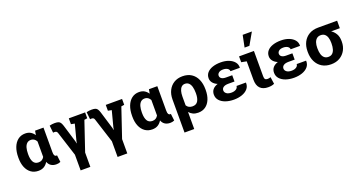

<svg xmlns="http://www.w3.org/2000/svg" viewBox="-49 -1620 4971 2653"><g transform="rotate(-20 2436.5 -293.5)"><path d="M249 10.3Q186.5 10.3 141.4 -22.2Q96.2 -54.7 72 -113Q47.9 -171.4 47.9 -249.5V-259.8Q47.9 -343.3 72 -405.8Q96.2 -468.3 141.4 -503.2Q186.5 -538.1 249 -538.1Q294.4 -538.1 326.7 -519.3Q358.9 -500.5 381.8 -465.8L392.6 -527.8H516.1V-168.5Q516.1 -131.8 525.4 -117.2Q534.7 -102.5 550.8 -102.5Q553.7 -102.5 556.6 -103Q559.6 -103.5 561 -104.5L573.2 -2.4Q557.1 4.9 542.2 7.6Q527.3 10.3 511.2 10.3Q467.3 10.3 436 -9.5Q404.8 -29.3 389.2 -69.8Q365.7 -30.8 331.8 -10.3Q297.9 10.3 249 10.3ZM290.5 -99.1Q319.3 -99.1 339.6 -111.8Q359.9 -124.5 373.5 -148.4V-375.5Q364.3 -392.6 352.3 -404.3Q340.3 -416 325.2 -422.1Q310.1 -428.2 292.5 -428.2Q256.8 -428.2 234.4 -407Q211.9 -385.7 201.4 -347.9Q190.9 -310.1 190.9 -259.8V-249.5Q190.9 -179.7 214.1 -139.4Q237.3 -99.1 290.5 -99.1Z M796.4 203.6V-27.3L682.1 -383.8Q676.3 -403.8 666 -410.9Q655.8 -418 637.2 -418Q631.3 -418 627.7 -417.5Q624 -417 617.2 -416L606 -523.9Q622.6 -528.8 642.6 -531.2Q662.6 -533.7 680.2 -533.7Q714.4 -533.7 734.1 -527.3Q753.9 -521 765.6 -504.2Q777.3 -487.3 787.6 -455.6L866.2 -196.8L872.1 -167H875L880.4 -196.8L941.9 -432.1L888.7 -442.4V-528.3H1128.4V-442.4L1084 -435.5L939 -6.8V203.6Z M1339.8 203.6V-27.3L1225.6 -383.8Q1219.7 -403.8 1209.5 -410.9Q1199.2 -418 1180.7 -418Q1174.8 -418 1171.1 -417.5Q1167.5 -417 1160.6 -416L1149.4 -523.9Q1166 -528.8 1186 -531.2Q1206.1 -533.7 1223.6 -533.7Q1257.8 -533.7 1277.6 -527.3Q1297.4 -521 1309.1 -504.2Q1320.8 -487.3 1331.1 -455.6L1409.7 -196.8L1415.5 -167H1418.5L1423.8 -196.8L1485.4 -432.1L1432.1 -442.4V-528.3H1671.9V-442.4L1627.4 -435.5L1482.4 -6.8V203.6Z M1922.9 10.3Q1860.4 10.3 1815.2 -22.2Q1770 -54.7 1745.8 -113Q1721.7 -171.4 1721.7 -249.5V-259.8Q1721.7 -343.3 1745.8 -405.8Q1770 -468.3 1815.2 -503.2Q1860.4 -538.1 1922.9 -538.1Q1968.3 -538.1 2000.5 -519.3Q2032.7 -500.5 2055.7 -465.8L2066.4 -527.8H2189.9V-168.5Q2189.9 -131.8 2199.2 -117.2Q2208.5 -102.5 2224.6 -102.5Q2227.5 -102.5 2230.5 -103Q2233.4 -103.5 2234.9 -104.5L2247.1 -2.4Q2231 4.9 2216.1 7.6Q2201.2 10.3 2185.1 10.3Q2141.1 10.3 2109.9 -9.5Q2078.6 -29.3 2063 -69.8Q2039.6 -30.8 2005.6 -10.3Q1971.7 10.3 1922.9 10.3ZM1964.4 -99.1Q1993.2 -99.1 2013.4 -111.8Q2033.7 -124.5 2047.4 -148.4V-375.5Q2038.1 -392.6 2026.1 -404.3Q2014.2 -416 1999 -422.1Q1983.9 -428.2 1966.3 -428.2Q1930.7 -428.2 1908.2 -407Q1885.7 -385.7 1875.2 -347.9Q1864.7 -310.1 1864.7 -259.8V-249.5Q1864.7 -179.7 1887.9 -139.4Q1911.1 -99.1 1964.4 -99.1Z M2324.2 203.1V-281.7Q2324.2 -358.4 2353.5 -416Q2382.8 -473.6 2436 -505.9Q2489.3 -538.1 2561 -538.1Q2638.2 -538.1 2691.4 -503.4Q2744.6 -468.8 2772.5 -406.2Q2800.3 -343.8 2800.3 -259.8V-249.5Q2800.3 -171.4 2776.1 -112.8Q2752 -54.2 2707 -22Q2662.1 10.3 2598.6 10.3Q2555.2 10.3 2522.7 -4.6Q2490.2 -19.5 2466.8 -47.9V203.1ZM2553.7 -99.1Q2609.4 -99.1 2633.5 -139.6Q2657.7 -180.2 2657.7 -249.5V-259.8Q2657.7 -311 2647.2 -348.9Q2636.7 -386.7 2614.7 -407.5Q2592.8 -428.2 2558.6 -428.2Q2527.8 -428.2 2507.3 -408.7Q2486.8 -389.2 2476.8 -354.2Q2466.8 -319.3 2466.8 -272.9V-145Q2480 -122.6 2502 -110.8Q2523.9 -99.1 2553.7 -99.1Z M3124 9.8Q3054.7 9.8 3000.5 -9.5Q2946.3 -28.8 2915 -64.5Q2883.8 -100.1 2883.8 -149.4Q2883.8 -238.8 2983.9 -272Q2940.9 -289.6 2917 -319.6Q2893.1 -349.6 2893.1 -387.2Q2893.1 -434.6 2922.1 -468.3Q2951.2 -502 3002.9 -519.8Q3054.7 -537.6 3123 -537.6Q3189.5 -537.6 3241 -517.6Q3292.5 -497.6 3321.8 -462.2Q3351.1 -426.8 3349.1 -379.4L3348.1 -376.5H3210.9Q3210.9 -394 3199 -407Q3187 -419.9 3167.2 -427Q3147.5 -434.1 3123 -434.1Q3079.6 -434.1 3057.6 -416Q3035.6 -397.9 3035.6 -374Q3035.6 -346.7 3058.1 -331.3Q3080.6 -315.9 3123 -315.9H3214.4V-223.6H3123Q3076.2 -223.6 3051 -206.5Q3025.9 -189.5 3025.9 -159.2Q3025.9 -131.8 3051.5 -112.5Q3077.1 -93.3 3124 -93.3Q3166.5 -93.3 3192.9 -111.3Q3219.2 -129.4 3219.2 -156.2H3356.9L3357.9 -153.3Q3359.9 -100.6 3328.4 -64.2Q3296.9 -27.8 3242.9 -9Q3189 9.8 3124 9.8Z M3626.5 10.3Q3549.8 10.3 3509 -31.5Q3468.3 -73.2 3468.3 -158.7V-427.7L3392.1 -442.4V-528.3H3610.8V-156.7Q3610.8 -125 3621.6 -112.8Q3632.3 -100.6 3655.3 -100.6Q3669.4 -100.6 3677.7 -102.3Q3686 -104 3702.6 -109.4L3717.3 -6.8Q3694.3 2.9 3673.8 6.6Q3653.3 10.3 3626.5 10.3ZM3505.4 -616.2 3541 -791H3676.3L3576.2 -616.2Z M4008.8 9.8Q3939.5 9.8 3885.3 -9.5Q3831.1 -28.8 3799.8 -64.5Q3768.6 -100.1 3768.6 -149.4Q3768.6 -238.8 3868.7 -272Q3825.7 -289.6 3801.8 -319.6Q3777.8 -349.6 3777.8 -387.2Q3777.8 -434.6 3806.9 -468.3Q3835.9 -502 3887.7 -519.8Q3939.5 -537.6 4007.8 -537.6Q4074.2 -537.6 4125.7 -517.6Q4177.2 -497.6 4206.5 -462.2Q4235.8 -426.8 4233.9 -379.4L4232.9 -376.5H4095.7Q4095.7 -394 4083.7 -407Q4071.8 -419.9 4052 -427Q4032.2 -434.1 4007.8 -434.1Q3964.4 -434.1 3942.4 -416Q3920.4 -397.9 3920.4 -374Q3920.4 -346.7 3942.9 -331.3Q3965.3 -315.9 4007.8 -315.9H4099.1V-223.6H4007.8Q3960.9 -223.6 3935.8 -206.5Q3910.6 -189.5 3910.6 -159.2Q3910.6 -131.8 3936.3 -112.5Q3961.9 -93.3 4008.8 -93.3Q4051.3 -93.3 4077.6 -111.3Q4104 -129.4 4104 -156.2H4241.7L4242.7 -153.3Q4244.6 -100.6 4213.1 -64.2Q4181.6 -27.8 4127.7 -9Q4073.7 9.8 4008.8 9.8Z M4553.2 10.3Q4475.6 10.3 4419.9 -23.9Q4364.3 -58.1 4334.5 -118.7Q4304.7 -179.2 4304.7 -258.8V-269Q4304.7 -345.2 4334.5 -403.6Q4364.3 -461.9 4420.2 -495.1Q4476.1 -528.3 4553.7 -528.3H4834V-418H4706.1Q4745.6 -392.6 4770.8 -349.6Q4795.9 -306.6 4795.9 -243.2V-232.9Q4795.9 -165.5 4766.4 -110.4Q4736.8 -55.2 4682.4 -22.5Q4627.9 10.3 4553.2 10.3ZM4551.8 -99.1Q4587.4 -99.1 4609.9 -118.9Q4632.3 -138.7 4643.1 -174.8Q4653.8 -210.9 4653.8 -258.8V-269Q4653.8 -313 4643.1 -346.7Q4632.3 -380.4 4609.6 -399.2Q4586.9 -418 4551.3 -418Q4515.6 -418 4492.7 -398.9Q4469.7 -379.9 4458.5 -346.2Q4447.3 -312.5 4447.3 -269V-258.8Q4447.3 -210.4 4458.3 -174.6Q4469.2 -138.7 4492.4 -118.9Q4515.6 -99.1 4551.8 -99.1Z"/></g></svg>

Font: Roboto Slab LO
Style: Bold
Weight: 700
Designer: Google
Version: Version 2.000